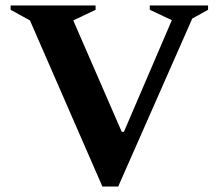

<svg xmlns="http://www.w3.org/2000/svg" viewBox="-20 -680 804 705"><path d="M356 5 90 -605 19 -644V-660H331V-644L249 -605L427 -196H435L611 -606L530 -644V-660H744V-644L686 -612L414 5Z"/></svg>

Font: Spectral
Style: Bold
Weight: 700
Designer: Jean-Baptiste Levee
Foundry: Production Type
Version: Version 2.001